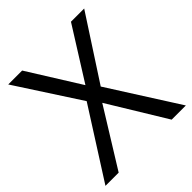

<svg xmlns="http://www.w3.org/2000/svg" viewBox="-195 -845 976 976"><g transform="rotate(-45 293.0 -357.0)"><path d="M582 0H480L291 -310L99 0H4L241 -372L19 -714H119L294 -434L470 -714H565L344 -374Z"/></g></svg>

Font: Noto Sans Elymaic
Style: Regular
Weight: 400
Designer: Morgane Pierson
Foundry: Google LLC
Version: Version 1.002; ttfautohint (v1.8.4.7-5d5b)